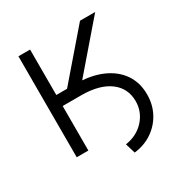

<svg xmlns="http://www.w3.org/2000/svg" viewBox="-157 -664 854 899"><g transform="rotate(-30 270.0 -214.5)"><path d="M111.3 -240.7V-300.3H233.4Q316.4 -300.3 376.2 -274.4Q436 -248.5 468.5 -201.2Q501 -153.8 500.5 -89.8Q500.5 -35.6 476.8 8.8Q453.1 53.2 411.1 81.8Q369.1 110.4 314 116.7L297.9 63Q361.3 53.2 399.9 10.3Q438.5 -32.7 438.5 -90.3Q438 -160.2 384 -200.2Q330.1 -240.2 233.4 -240.7ZM67.9 0V-545.9H130.9V-300.3H189L400.9 -545.9H482.9L219.7 -240.7H130.9V0Z"/></g></svg>

Font: Inter Tight Light
Style: Regular
Weight: 300
Designer: Rasmus Andersson
Foundry: rsms
Version: Version 3.004